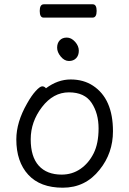

<svg xmlns="http://www.w3.org/2000/svg" viewBox="-20 -856 602 894"><path d="M347 -620Q347 -598 334.5 -585Q322 -572 301 -572Q280 -572 263 -592.5Q246 -613 246 -634Q246 -655 258 -668Q270 -681 291 -681Q312 -681 329.5 -661.5Q347 -642 347 -620ZM411 -774H183Q165 -774 165 -805Q165 -836 184 -836H412Q430 -836 430 -805Q430 -774 411 -774ZM194 -445Q249 -486 309 -486Q369 -486 413 -457Q506 -396 506 -245Q506 -143 444 -66Q378 18 272.5 18Q167 18 111.5 -42.5Q56 -103 56 -207Q56 -287 106 -374Q126 -410 146 -432Q166 -454 176.5 -454Q187 -454 194 -445ZM267 -43Q316 -43 354.5 -69.5Q393 -96 416 -142Q439 -188 439 -258Q439 -328 406.5 -377Q374 -426 301 -426Q228 -426 175.5 -357.5Q123 -289 123 -207.5Q123 -126 160.5 -84.5Q198 -43 267 -43Z"/></svg>

Font: QiushuiShotai Bright
Style: Regular
Weight: 400
Designer: Christian Thalmann (Catharsis Fonts)
Version: Version 1.250;